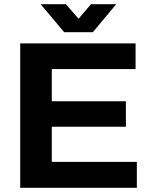

<svg xmlns="http://www.w3.org/2000/svg" viewBox="-20 -892 723 912"><path d="M76 0V-686H624V-564H226V-411H578V-290H226V-123H630V0ZM173 -872H293L381 -771L325 -770L412 -872H532L421 -739H285Z"/></svg>

Font: Archivo SemiBold
Style: Bold
Weight: 700
Version: Version 2.001